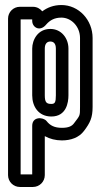

<svg xmlns="http://www.w3.org/2000/svg" viewBox="-20 -528 400 763"><path d="M164 -431C178 -447 196 -458 224 -458C263 -458 298 -423 298 -377V-103C298 -66 298 -70 274 -38C266 -27 253 -20 226 -20C197 -20 179 -29 165 -47C152 -63 108 -66 108 -28V165H62V-451H108V-445C108 -419 139 -400 164 -431ZM111 -501H59C33 -501 12 -480 12 -454V168C12 194 33 215 59 215H111C137 215 158 194 158 168V13C178 24 201 30 226 30C261 30 294 19 314 -8C338 -40 348 -60 348 -103V-377C348 -449 293 -508 224 -508C193 -508 168 -498 148 -483C140 -493 127 -501 111 -501ZM180 -413C130 -413 108 -369 108 -335V-149C108 -105 133 -65 184 -65C244 -65 252 -121 252 -149V-335C252 -376 224 -413 180 -413ZM180 -363C192 -363 202 -356 202 -335V-149C202 -121 198 -115 184 -115C165 -115 158 -121 158 -149V-335C158 -353 166 -363 180 -363Z"/></svg>

Font: DIN Rundschrift
Style: EngKont
Weight: 400
Width: 3
Version: Version 1.027